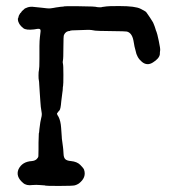

<svg xmlns="http://www.w3.org/2000/svg" viewBox="-20 -590 587 633"><path d="M317 -567 332 -569Q337 -570 374 -570Q426 -570 443.5 -561Q461 -552 462 -550Q463 -548 467 -543Q471 -538 474.5 -532Q478 -526 481.5 -521Q485 -516 486.5 -511.5Q488 -507 489.5 -504Q491 -501 492.5 -495Q494 -489 496 -485Q498 -481 503.5 -455Q509 -429 508 -424Q507 -419 507 -411Q505 -397 484 -384Q465 -372 448 -386Q431 -400 427 -423Q425 -429 423.5 -436.5Q422 -444 420 -456Q415 -482 398 -486Q395 -487 346.5 -487.5Q298 -488 294 -489Q290 -490 281.5 -491Q273 -492 267 -491.5Q261 -491 237 -490.5Q213 -490 211 -489H212L211 -488Q197 -488 191 -475Q189 -472 189 -434.5Q189 -397 187.5 -391Q186 -385 187.5 -380Q189 -375 189 -343Q189 -311 188 -307Q187 -303 187 -298Q187 -293 185.5 -284Q184 -275 182 -256Q180 -230 176 -226Q172 -222 171 -220Q170 -218 169 -217.5Q168 -217 168 -215Q168 -213 169 -212Q170 -211 170 -210Q170 -209 173 -205Q180 -191 181.5 -169Q183 -147 183.5 -141Q184 -135 184 -132.5Q184 -130 185.5 -121.5Q187 -113 187.5 -106.5Q188 -100 188.5 -97.5Q189 -95 189.5 -82.5Q190 -70 195.5 -65Q201 -60 214 -59Q234 -57 244.5 -46.5Q255 -36 257 -31Q266 -5 240 15Q234 19 227 21Q220 23 175.5 23Q131 23 130 22Q129 21 124.5 21Q120 21 110.5 20Q101 19 87 20Q67 23 56 13Q31 -8 41 -32Q53 -57 85 -59Q95 -60 100.5 -65Q106 -70 106.5 -75Q107 -80 107 -97.5Q107 -115 107 -120L108 -150Q109 -150 110 -165Q113 -191 116 -201.5Q119 -212 117 -221Q114 -237 113 -256.5Q112 -276 111 -285.5Q110 -295 109.5 -309Q109 -323 108 -326Q107 -329 107 -341.5Q107 -354 108.5 -359.5Q110 -365 110 -395.5Q110 -426 110 -438.5Q110 -451 110.5 -455Q111 -459 111.5 -467Q112 -475 113.5 -484Q115 -493 110.5 -494.5Q106 -496 92 -493Q66 -490 57 -497Q40 -510 39 -526V-529Q40 -529 41 -534Q42 -539 43 -540Q44 -541 45 -543.5Q46 -546 48 -547.5Q50 -549 52 -553Q53 -554 62 -562Q72 -567 80 -567.5Q88 -568 88.5 -567.5Q89 -567 98.5 -566.5Q108 -566 118 -564.5Q128 -563 135.5 -562.5Q143 -562 147 -562.5Q151 -563 157 -564Q163 -565 165 -565.5Q167 -566 172.5 -566.5Q178 -567 179 -567.5Q180 -568 185 -568Q190 -568 191 -569Q192 -570 237.5 -569.5Q283 -569 284.5 -568.5Q286 -568 290 -568Q294 -568 298 -567Q302 -566 309.5 -566Q317 -566 317 -567Z"/></svg>

Font: TT2020 Style E
Style: Regular
Weight: 400
Version: Version 00.2